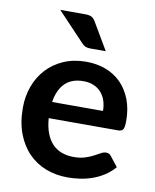

<svg xmlns="http://www.w3.org/2000/svg" viewBox="-83 -795 700 866"><g transform="rotate(10 267.0 -362.0)"><path d="M33 0ZM279.5 -521Q328 -521 369 -505.5Q410 -490 439.5 -460.2Q469 -430.5 485.8 -387.2Q502.5 -344 502.5 -288.5Q502.5 -260.5 496.5 -250.8Q490.5 -241 473.5 -241H156Q159 -201.5 170 -172.8Q181 -144 199 -125.2Q217 -106.5 241.8 -97.2Q266.5 -88 296.5 -88Q326.5 -88 348.2 -95Q370 -102 386.2 -110.5Q402.5 -119 414.8 -126Q427 -133 438.5 -133Q454 -133 461.5 -121.5L497 -76.5Q476.5 -52.5 451 -36.2Q425.5 -20 397.8 -10.2Q370 -0.5 341.2 3.5Q312.5 7.5 285.5 7.5Q232 7.5 186 -10.2Q140 -28 106 -62.8Q72 -97.5 52.5 -148.8Q33 -200 33 -267.5Q33 -320 50 -366.2Q67 -412.5 98.8 -446.8Q130.5 -481 176.2 -501Q222 -521 279.5 -521ZM282 -432.5Q228 -432.5 197.5 -402Q167 -371.5 158.5 -315.5H391.5Q391.5 -339.5 384.8 -360.8Q378 -382 364.5 -398Q351 -414 330.2 -423.2Q309.5 -432.5 282 -432.5ZM238 -731Q258.5 -731 268.5 -724.2Q278.5 -717.5 285.5 -704.5L357 -583H286.5Q272.5 -583 263.8 -586.8Q255 -590.5 246 -600.5L122.5 -731Z"/></g></svg>

Font: Lato
Style: Bold
Weight: 700
Designer: Lukasz Dziedzic
Foundry: tyPoland Lukasz Dziedzic
Version: Version 2.007; 2014-02-27